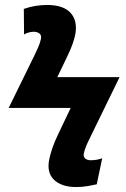

<svg xmlns="http://www.w3.org/2000/svg" viewBox="-20 -744 508 774"><path d="M287 10Q228 10 197.5 -19.5Q167 -49 179 -104Q183 -123 191.5 -148Q200 -173 215 -204L265 -309H15L119 -521Q127 -538 134 -553.5Q141 -569 145 -587Q148 -602 139 -609Q130 -616 116 -616Q109 -616 97.5 -613.5Q86 -611 77 -605L76 -708Q98 -716 122 -720Q146 -724 170 -724Q236 -724 265 -691.5Q294 -659 283 -603Q279 -585 272 -565Q265 -545 249 -512L211 -433H462L343 -189Q334 -171 327.5 -155.5Q321 -140 318 -126Q315 -113 323 -105.5Q331 -98 346 -98Q360 -98 372 -100.5Q384 -103 392 -106L370 -1Q357 2 334.5 6Q312 10 287 10Z"/></svg>

Font: Noto Sans SemiCondensed
Style: Bold Italic
Weight: 700
Width: 4
Italic angle: -12°
Designer: Monotype Design Team
Foundry: Monotype Imaging Inc.
Version: Version 2.013; ttfautohint (v1.8.4.7-5d5b)